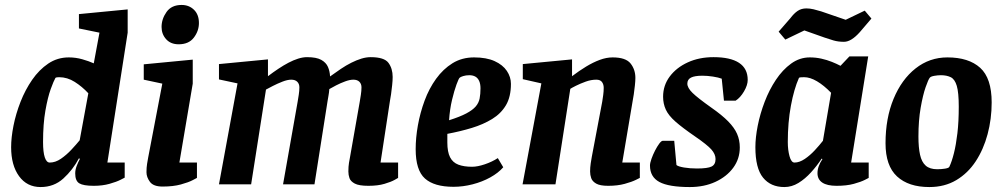

<svg xmlns="http://www.w3.org/2000/svg" viewBox="-20 -745 4053 776"><path d="M299 -105Q274 -58 236 -23.5Q198 11 144 11Q89 11 57 -33Q25 -77 25 -150Q25 -189 34.5 -237Q44 -285 63 -333.5Q82 -382 110 -422.5Q138 -463 175 -488Q212 -513 258 -513Q286 -513 312.5 -505.5Q339 -498 359 -489L382 -613L299 -630V-688L496 -707V-613L414 -88H484V-27Q484 -27 467.5 -18.5Q451 -10 422.5 -2Q394 6 359 6Q317 6 300.5 -4Q284 -14 284 -44Q284 -59 290 -74.5Q296 -90 303 -103ZM337 -368Q312 -395 282 -414Q252 -433 219 -433Q218 -433 211.5 -432.5Q205 -432 204 -430Q197 -418 185 -385Q173 -352 163.5 -298Q154 -244 154 -171Q154 -130 161 -109Q168 -88 181 -88Q204 -88 226.5 -103.5Q249 -119 269 -140.5Q289 -162 302 -178Z M702 -566Q670 -566 651.5 -586.5Q633 -607 633 -636Q633 -668 653 -696.5Q673 -725 714 -725Q744 -725 764 -705.5Q784 -686 784 -652Q784 -620 763.5 -593Q743 -566 702 -566ZM636 -407 561 -423V-485L759 -504V-407L705 -88H776V-26Q776 -26 759 -17Q742 -8 711 0.5Q680 9 637 9Q600 9 586 -10Q572 -29 572 -49Q572 -68 574.5 -83Q577 -98 579 -109Z M940 -408 865 -424V-486L1063 -505V-437Q1084 -453 1105 -467Q1126 -481 1146 -491.5Q1166 -502 1185 -508Q1204 -514 1221 -514Q1259 -514 1278.5 -503Q1298 -492 1305.5 -474.5Q1313 -457 1314 -436Q1336 -452 1357.5 -466.5Q1379 -481 1400 -491.5Q1421 -502 1440.5 -508Q1460 -514 1478 -514Q1533 -514 1550 -491Q1567 -468 1567 -434Q1567 -420 1565 -401Q1563 -382 1560.5 -364Q1558 -346 1556 -337L1518 -88H1589V-26Q1589 -26 1575 -18Q1561 -10 1534 -2Q1507 6 1469 6Q1431 6 1414 -3Q1397 -12 1392.5 -25Q1388 -38 1388 -52Q1388 -72 1390.5 -87Q1393 -102 1395 -112L1434 -334Q1436 -346 1438.5 -362Q1441 -378 1441 -392Q1441 -406 1432.5 -414.5Q1424 -423 1408 -423Q1394 -423 1375 -416Q1356 -409 1338.5 -400Q1321 -391 1311 -385Q1310 -371 1307.5 -357.5Q1305 -344 1304 -337L1251 0H1124L1183 -334Q1185 -346 1187.5 -362Q1190 -378 1190 -392Q1190 -406 1181.5 -414.5Q1173 -423 1157 -423Q1142 -423 1121.5 -415Q1101 -407 1082.5 -397.5Q1064 -388 1055 -383L995 0H865Z M1813 10Q1735 10 1697.5 -23.5Q1660 -57 1660 -142Q1660 -188 1669 -238.5Q1678 -289 1696 -338Q1714 -387 1742.5 -426.5Q1771 -466 1809 -489.5Q1847 -513 1896 -513Q1946 -513 1979 -498Q2012 -483 2028.5 -458.5Q2045 -434 2045 -406Q2045 -354 2025 -320Q2005 -286 1969 -264Q1933 -242 1887 -228Q1841 -214 1788 -204V-169Q1788 -131 1799 -109.5Q1810 -88 1832.5 -79.5Q1855 -71 1888 -71Q1910 -71 1939.5 -81Q1969 -91 1992 -106L2014 -69Q1994 -46 1961.5 -28Q1929 -10 1890 0Q1851 10 1813 10ZM1795 -259Q1839 -273 1864.5 -286.5Q1890 -300 1902.5 -314.5Q1915 -329 1918.5 -347Q1922 -365 1922 -388Q1922 -406 1916.5 -418Q1911 -430 1901 -435.5Q1891 -441 1877 -441Q1863 -441 1852 -437.5Q1841 -434 1838 -431Q1834 -428 1825 -403.5Q1816 -379 1807 -341.5Q1798 -304 1795 -259Z M2168 -408 2093 -425V-486L2292 -505V-437Q2321 -459 2349 -476Q2377 -493 2404 -503Q2431 -513 2456 -513Q2509 -513 2528.5 -488.5Q2548 -464 2548 -430Q2548 -418 2546 -399.5Q2544 -381 2541.5 -363.5Q2539 -346 2537 -337L2495 -88H2566V-26Q2566 -26 2550 -18Q2534 -10 2505 -2Q2476 6 2438 6Q2405 6 2389.5 -3Q2374 -12 2369.5 -25Q2365 -38 2365 -52Q2365 -68 2367.5 -85Q2370 -102 2372 -112L2414 -334Q2416 -346 2418 -361Q2420 -376 2420 -390Q2420 -404 2413 -413.5Q2406 -423 2390 -423Q2369 -423 2347 -415Q2325 -407 2308 -398.5Q2291 -390 2285 -386L2225 0H2092Z M2768 11Q2683 11 2645 -9.5Q2607 -30 2607 -76Q2607 -86 2613 -103Q2619 -120 2627.5 -136.5Q2636 -153 2644.5 -164.5Q2653 -176 2659 -176H2705L2714 -78Q2721 -72 2744.5 -68Q2768 -64 2797 -64Q2840 -64 2856 -72Q2872 -80 2872 -102Q2872 -122 2855 -141Q2838 -160 2790 -193Q2739 -228 2710.5 -253Q2682 -278 2671 -302Q2660 -326 2660 -354Q2660 -400 2687 -436Q2714 -472 2760 -493Q2806 -514 2864 -514Q2932 -514 2967 -491Q3002 -468 3002 -422Q3002 -401 2987 -375.5Q2972 -350 2953 -338H2906L2897 -427Q2884 -432 2861.5 -435.5Q2839 -439 2819 -439Q2788 -439 2773 -431.5Q2758 -424 2758 -407Q2758 -390 2779 -369.5Q2800 -349 2855 -310Q2898 -280 2923 -254.5Q2948 -229 2959 -204Q2970 -179 2970 -149Q2970 -103 2943.5 -67Q2917 -31 2871.5 -10Q2826 11 2768 11Z M3150 11Q3095 11 3064 -27Q3033 -65 3033 -150Q3033 -189 3042.5 -237Q3052 -285 3070.5 -333.5Q3089 -382 3116 -422.5Q3143 -463 3177.5 -488Q3212 -513 3253 -513Q3277 -513 3299.5 -508Q3322 -503 3342 -495Q3362 -487 3377 -479L3413 -517H3489L3420 -88H3491V-26Q3491 -26 3475.5 -18Q3460 -10 3431 -2Q3402 6 3361 6Q3323 6 3303.5 -7Q3284 -20 3284 -45Q3284 -59 3289 -73Q3294 -87 3304 -102L3301 -104Q3282 -75 3258 -48.5Q3234 -22 3207 -5.5Q3180 11 3150 11ZM3191 -88Q3211 -88 3232.5 -102.5Q3254 -117 3273 -137.5Q3292 -158 3306 -176L3339 -370Q3310 -400 3282 -416.5Q3254 -433 3230 -433Q3222 -433 3216 -432.5Q3210 -432 3209 -430Q3189 -385 3176.5 -317.5Q3164 -250 3164 -171Q3164 -139 3171 -113.5Q3178 -88 3191 -88ZM3391 -576Q3368 -576 3349 -581.5Q3330 -587 3313 -593L3231 -622L3154 -585L3127 -617L3174 -671Q3189 -691 3204 -701Q3219 -711 3239 -711Q3253 -711 3268 -707.5Q3283 -704 3299 -699L3398 -665L3475 -702L3502 -670L3455 -615Q3438 -596 3422 -586Q3406 -576 3391 -576Z M3736 11Q3652 11 3605.5 -32Q3559 -75 3559 -166Q3559 -267 3591.5 -345.5Q3624 -424 3680.5 -468.5Q3737 -513 3809 -513Q3895 -513 3941.5 -471Q3988 -429 3988 -331Q3988 -264 3971.5 -202.5Q3955 -141 3923.5 -93Q3892 -45 3845 -17Q3798 11 3736 11ZM3768 -61Q3785 -61 3800 -63.5Q3815 -66 3817 -71Q3827 -92 3835.5 -126Q3844 -160 3849.5 -206.5Q3855 -253 3855 -314Q3855 -371 3847 -398Q3839 -425 3822.5 -433Q3806 -441 3783 -441Q3770 -441 3756 -438.5Q3742 -436 3738 -431Q3732 -424 3721 -392.5Q3710 -361 3701 -309.5Q3692 -258 3692 -193Q3692 -149 3698.5 -119.5Q3705 -90 3721.5 -75.5Q3738 -61 3768 -61Z"/></svg>

Font: Faustina VF Beta
Style: Italic
Weight: 400
Italic angle: -8°
Designer: Alfonso Garcia
Foundry: Omnibus-Type
Version: Version 1.006